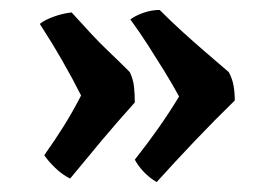

<svg xmlns="http://www.w3.org/2000/svg" viewBox="-20 -435 552 386"><path d="M121 -76Q105 -84 91 -97.5Q77 -111 69 -123Q91 -154 108.5 -182Q126 -210 143 -243Q127 -275 105.5 -312.5Q84 -350 60 -387Q70 -395 88 -401.5Q106 -408 124 -410Q145 -387 162.5 -368Q180 -349 199 -331Q218 -313 241 -290Q248 -275 249.5 -260Q251 -245 251 -229Q215 -189 184 -152Q153 -115 121 -76ZM295 -69Q281 -77 269.5 -89Q258 -101 251 -114Q277 -147 298.5 -177.5Q320 -208 340 -241Q327 -265 311 -291Q295 -317 278 -343.5Q261 -370 242 -396Q253 -404 269 -409.5Q285 -415 301 -415Q325 -391 346.5 -371.5Q368 -352 390.5 -332.5Q413 -313 440 -290Q447 -277 449.5 -263Q452 -249 452 -233Q411 -193 371.5 -151.5Q332 -110 295 -69Z"/></svg>

Font: Vollkorn
Style: Bold
Weight: 700
Designer: Friedrich Althausen
Foundry: Friedrich Althausen
Version: Version 5.000